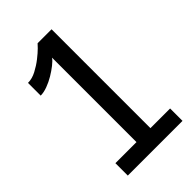

<svg xmlns="http://www.w3.org/2000/svg" viewBox="-218 -797 876 876"><g transform="rotate(-45 220.5 -359.0)"><path d="M419 -80V0H66V-80H202V-625Q194 -613 175.5 -598.5Q157 -584 134.5 -570.5Q112 -557 87.5 -548Q63 -539 43 -539V-621Q70 -621 97.5 -635.5Q125 -650 148 -668Q171 -686 186 -701Q201 -716 202 -718H292V-80Z"/></g></svg>

Font: Boldmen Medium
Style: Regular
Weight: 400
Designer: Matt McInerney, Pablo Impallari, Rodrigo Fuenzalida
Foundry: LIVING CONCEPT
Version: Version 1.000